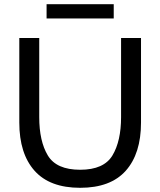

<svg xmlns="http://www.w3.org/2000/svg" viewBox="-20 -881 764 915"><path d="M72 -297V-700H167V-323Q167 -208 208 -140Q249 -72 362 -72Q475 -72 516 -140.5Q557 -209 557 -323V-700H652V-297Q652 -149 579.5 -67.5Q507 14 362 14Q217 14 144.5 -67.5Q72 -149 72 -297ZM202 -861H522V-793H202Z"/></svg>

Font: Cabin
Style: Regular
Weight: 400
Designer: Pablo Impallari
Foundry: Pablo Impallari. http://www.impallari.com Igino Marini. http://www.ikern.com
Version: Version 2.200